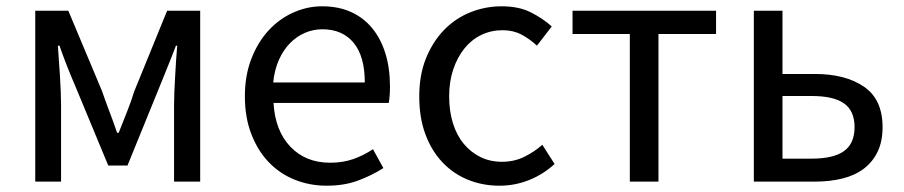

<svg xmlns="http://www.w3.org/2000/svg" viewBox="-20 -577 2871 610"><path d="M92 -543H197L304 -288Q316 -253 328.5 -220.5Q341 -188 352 -155H357Q370 -188 383 -220.5Q396 -253 407 -288L511 -543H616V0H533V-245Q533 -263 534 -286.5Q535 -310 536.5 -335.5Q538 -361 539.5 -386Q541 -411 543 -432H539Q527 -400 513.5 -367Q500 -334 488 -304L385 -51H324L219 -304Q206 -334 193 -367Q180 -400 169 -432H164Q165 -411 167 -386Q169 -361 170.5 -335.5Q172 -310 173 -286.5Q174 -263 174 -245V0H92Z M1018 13Q964 13 916.5 -6Q869 -25 834 -61.5Q799 -98 778.5 -151Q758 -204 758 -271Q758 -337 778.5 -390Q799 -443 833 -480Q867 -517 911.5 -537Q956 -557 1003 -557Q1055 -557 1095 -539Q1135 -521 1162.5 -487.5Q1190 -454 1204.5 -407Q1219 -360 1219 -302Q1219 -287 1218 -273.5Q1217 -260 1215 -250H849Q854 -162 902.5 -111Q951 -60 1029 -60Q1069 -60 1102 -71.5Q1135 -83 1165 -103L1198 -43Q1162 -20 1118 -3.5Q1074 13 1018 13ZM1139 -315Q1139 -398 1103.5 -441Q1068 -484 1004 -484Q975 -484 948.5 -472.5Q922 -461 901 -439.5Q880 -418 866 -386.5Q852 -355 848 -315Z M1567 13Q1513 13 1466.5 -6Q1420 -25 1385.5 -61.5Q1351 -98 1331.5 -150.5Q1312 -203 1312 -271Q1312 -339 1333.5 -392Q1355 -445 1391 -482Q1427 -519 1474.5 -538Q1522 -557 1574 -557Q1628 -557 1666 -538Q1704 -519 1733 -493L1686 -432Q1662 -454 1636 -467.5Q1610 -481 1577 -481Q1540 -481 1509 -466Q1478 -451 1455.5 -423Q1433 -395 1420 -356.5Q1407 -318 1407 -271Q1407 -224 1419 -185.5Q1431 -147 1453.5 -120Q1476 -93 1506.5 -78Q1537 -63 1575 -63Q1613 -63 1645 -78.5Q1677 -94 1703 -117L1742 -56Q1706 -23 1661 -5Q1616 13 1567 13Z M1981 -469H1799V-543H2255V-469H2072V0H1981Z M2375 -543H2466V-342H2569Q2666 -342 2725 -301.5Q2784 -261 2784 -173Q2784 -128 2768.5 -95.5Q2753 -63 2725 -41.5Q2697 -20 2657 -10Q2617 0 2569 0H2375ZM2559 -73Q2628 -73 2661.5 -97Q2695 -121 2695 -173Q2695 -225 2661.5 -248.5Q2628 -272 2559 -272H2466V-73Z"/></svg>

Font: SpoqaHanSans-Regular
Style: Regular
Weight: 400
Designer: [Spoqa Han Sans] Dong-huui Kim \uAE40 \uB3D9 \uD718  Younghwa Kang \uAC15 \uC601 \uD654  [Noto Sans] Ryoko NISHIZUKA \u8
Foundry: Spoqa (http://www.spoqa-han-sans.com)
Version: Version 2.000